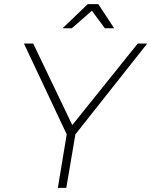

<svg xmlns="http://www.w3.org/2000/svg" viewBox="-20 -911 734 931"><path d="M533.5 -774H488.5L425.5 -859L328.5 -774H283.5L405.5 -891H456.5ZM301.5 0H260.5L303.5 -259.5L96 -700H141L330.5 -304.5L648 -700H694L345.5 -259.5Z"/></svg>

Font: Argentum Sans ExtraLight
Style: Italic
Weight: 200
Italic angle: -11°
Designer: Julieta Ulanovsky (font), Cristiano Sobral (main changes and remaster)
Foundry: Julieta Ulanovsky (font), Cristiano Sobral (main changes and remaster)
Version: Version 2.007;June 15, 2022;FontCreator 14.0.0.2814 64-bit; 